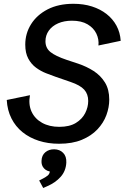

<svg xmlns="http://www.w3.org/2000/svg" viewBox="-20 -735 647 998"><path d="M287.1 12.2Q229.5 12.2 181.2 -3.4Q132.8 -19 96.7 -48.3Q60.5 -77.6 39.3 -119.9Q18.1 -162.1 15.1 -215.3L135.7 -240.2Q127 -191.9 144 -154.8Q161.1 -117.7 198.7 -96.7Q236.3 -75.7 288.1 -75.7Q341.3 -75.7 374.3 -95.9Q407.2 -116.2 422.9 -147.2Q438.5 -178.2 438.5 -210.4Q438.5 -246.1 417.7 -269Q397 -292 346.7 -309.1L269 -335.9Q246.6 -343.8 219.2 -354.5Q191.9 -365.2 167.2 -383.3Q142.6 -401.4 127 -430.4Q111.3 -459.5 111.3 -502.9Q111.3 -561 141.4 -609.1Q171.4 -657.2 227.5 -686.3Q283.7 -715.3 361.8 -715.3Q414.6 -715.3 458 -701.4Q501.5 -687.5 533.9 -662.1Q566.4 -636.7 585.4 -601.6Q604.5 -566.4 607.4 -522.9L491.7 -498.5Q495.1 -530.3 481 -560.1Q466.8 -589.8 435.1 -608.6Q403.3 -627.4 354 -627.4Q313.5 -627.4 282.2 -613.8Q251 -600.1 233.6 -575.7Q216.3 -551.3 216.3 -520.5Q216.3 -485.4 242.4 -464.4Q268.6 -443.4 326.7 -423.8L385.7 -404.3Q429.7 -389.6 466.6 -366Q503.4 -342.3 525.6 -306.2Q547.9 -270 547.9 -217.3Q547.9 -177.2 533 -136.7Q518.1 -96.2 486.3 -62.5Q454.6 -28.8 405.3 -8.3Q356 12.2 287.1 12.2ZM204.6 242.2 183.6 203.1 194.3 197.8Q218.3 186 228.3 177.2Q238.3 168.5 239.3 154.3L240.7 144L251 158.2Q223.6 156.2 209 140.4Q194.3 124.5 195.8 101.1Q196.8 71.8 215.8 56.2Q234.9 40.5 262.2 41Q290.5 41.5 308.3 59.6Q326.2 77.6 324.7 110.4Q322.3 154.3 294.9 184.6Q267.6 214.8 226.6 232.4Z"/></svg>

Font: Schibsted Grotesk Medium
Style: Italic
Weight: 500
Italic angle: -12°
Designer: Bakken & Baeck AS, Henrik Kongsvoll
Foundry: Schibsted ASA
Version: Version 1.100;gftools[0.9.25]